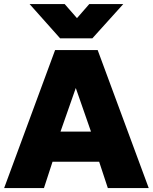

<svg xmlns="http://www.w3.org/2000/svg" viewBox="-20 -954 776 974"><path d="M1 0 259.5 -700H475.5L734.5 0H527L483 -133.5H246.5L203 0ZM287 -286.5H441.5L364.5 -507.5ZM285 -759.5 130 -933.5H308L370.5 -862L433 -933.5H605.5L448.5 -759.5Z"/></svg>

Font: Geologica Roman ExtraBold
Style: Regular
Weight: 800
Designer: Sindre Bremnes, Frode Helland
Foundry: Monokrom Skriftforlag AS
Version: Version 1.010;gftools[0.9.28]